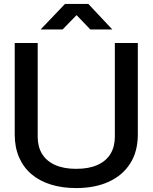

<svg xmlns="http://www.w3.org/2000/svg" viewBox="-20 -948 777 978"><path d="M368 10Q297 10 239 -8Q181 -26 140 -61Q99 -96 77 -147Q55 -198 55 -263V-729H172V-251Q172 -201 194 -164.5Q216 -128 260 -108Q304 -88 368 -88Q433 -88 477 -108Q521 -128 543 -164.5Q565 -201 565 -251V-729H682V-263Q682 -176 643 -115Q604 -54 533.5 -22Q463 10 368 10ZM187 -798 311 -928H430L552 -798H440L370 -871L299 -798Z"/></svg>

Font: Hubot Sans Condensed ExtraLight Medium
Style: Regular
Weight: 500
Version: Version 2.000